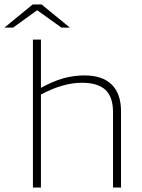

<svg xmlns="http://www.w3.org/2000/svg" viewBox="-68 -843 640 863"><path d="M116 0H80V-665H116V-448Q170 -478 216.5 -491Q263 -504 312 -504Q392 -504 434 -463Q476 -422 476 -342V0H440V-339Q440 -407 406 -439Q372 -471 300 -471Q257 -471 210.5 -457.5Q164 -444 116 -418ZM246 -719H208L99 -797L-9 -719H-48L79 -823H119Z"/></svg>

Font: Blinker ExtraLight
Style: Regular
Weight: 200
Designer: Juergen Huber
Foundry: supertype
Version: Version 1.017;hotconv 1.0.117;makeotfexe 2.5.65602